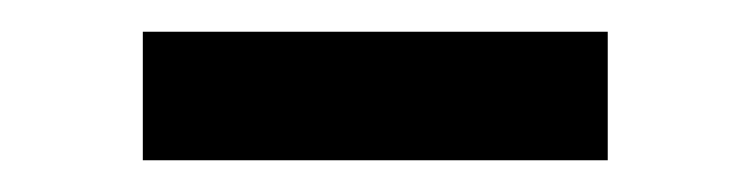

<svg xmlns="http://www.w3.org/2000/svg" viewBox="-20 -335 473 121"><path d="M70 -234V-315H363V-234Z"/></svg>

Font: Mulish SemiBold
Style: Regular
Weight: 600
Designer: Vernon Adams
Foundry: Vernon Adams
Version: Version 3.603; ttfautohint (v1.8.3)